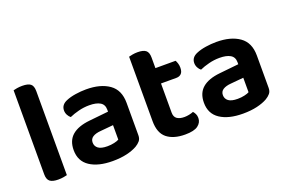

<svg xmlns="http://www.w3.org/2000/svg" viewBox="-89 -958 1897 1273"><g transform="rotate(-20 859.5 -322.0)"><path d="M65.8 -264 205.2 -259.9V-1.3Q196.3 1.3 179.3 4.1Q162.4 7 142.5 7Q103 7 84.4 -7.1Q65.8 -21.2 65.8 -58.1ZM205.2 -188.3 65.8 -192V-650.6Q74.8 -653.3 91.9 -656.1Q109 -659 128.6 -659Q169.1 -659 187.1 -645.2Q205.2 -631.4 205.2 -593.9Z M524.2 -89Q549.7 -89 572.6 -94.2Q595.5 -99.4 606.1 -106V-208.1L516.5 -199.8Q480.3 -197.1 459.9 -184Q439.5 -171 439.5 -145.5Q439.5 -119.7 459.8 -104.3Q480.1 -89 524.2 -89ZM518.6 -492.2Q620.1 -492.2 680.7 -449.5Q741.2 -406.9 741.2 -316.3V-87.9Q741.2 -63.2 728.8 -48.4Q716.3 -33.6 697.3 -22.3Q668.1 -5.4 624.1 5Q580.1 15.3 524.2 15.3Q422.9 15.3 363.5 -24Q304.1 -63.3 304.1 -141.2Q304.1 -208.9 346.3 -245Q388.5 -281.2 470.7 -289.5L605.5 -303.5V-317.6Q605.5 -353.8 578.5 -369.8Q551.4 -385.9 502.4 -385.9Q464 -385.9 427.2 -376.5Q390.4 -367.2 361.4 -354.2Q350.1 -362.5 341.9 -377.9Q333.8 -393.4 333.8 -410Q333.8 -450.5 377.3 -468.4Q405.6 -480.5 443.7 -486.3Q481.9 -492.2 518.6 -492.2Z M861.5 -264H999.6V-153.1Q999.6 -123 1018.3 -109.8Q1037 -96.6 1070.4 -96.6Q1086.1 -96.6 1103.8 -100.2Q1121.5 -103.9 1134.1 -109.3Q1142.1 -100.7 1148.1 -88.4Q1154.1 -76.1 1154.1 -59.4Q1154.1 -27.5 1126.4 -6.6Q1098.8 14.3 1035.6 14.3Q953.8 14.3 907.6 -22.6Q861.5 -59.6 861.5 -143.4ZM948 -358.9V-467.2H1141.8Q1146.8 -459.2 1151.4 -444.9Q1156.1 -430.7 1156.1 -414.1Q1156.1 -385.5 1143.1 -372.2Q1130.2 -358.9 1108.2 -358.9ZM999.6 -238H861.5V-598Q870.4 -600.6 887.5 -603.8Q904.6 -607 923.9 -607Q963.4 -607 981.5 -592.9Q999.6 -578.7 999.6 -541.9Z M1443.2 -89Q1468.7 -89 1491.6 -94.2Q1514.5 -99.4 1525.1 -106V-208.1L1435.5 -199.8Q1399.3 -197.1 1378.9 -184Q1358.5 -171 1358.5 -145.5Q1358.5 -119.7 1378.8 -104.3Q1399.1 -89 1443.2 -89ZM1437.6 -492.2Q1539.1 -492.2 1599.7 -449.5Q1660.2 -406.9 1660.2 -316.3V-87.9Q1660.2 -63.2 1647.8 -48.4Q1635.3 -33.6 1616.3 -22.3Q1587.1 -5.4 1543.1 5Q1499.1 15.3 1443.2 15.3Q1341.9 15.3 1282.5 -24Q1223.1 -63.3 1223.1 -141.2Q1223.1 -208.9 1265.3 -245Q1307.5 -281.2 1389.7 -289.5L1524.5 -303.5V-317.6Q1524.5 -353.8 1497.5 -369.8Q1470.4 -385.9 1421.4 -385.9Q1383 -385.9 1346.2 -376.5Q1309.4 -367.2 1280.4 -354.2Q1269.1 -362.5 1260.9 -377.9Q1252.8 -393.4 1252.8 -410Q1252.8 -450.5 1296.3 -468.4Q1324.6 -480.5 1362.7 -486.3Q1400.9 -492.2 1437.6 -492.2Z"/></g></svg>

Font: Baloo Tamma 2
Style: Regular
Weight: 400
Designer: Divya Kowshik, Shuchita Grover and Ek Type
Foundry: Ek Type
Version: Version 1.700